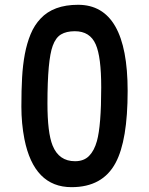

<svg xmlns="http://www.w3.org/2000/svg" viewBox="-20 -772 623 802"><path d="M82 -190.9Q69.3 -256.3 69.3 -326.4Q69.3 -396.5 72.3 -448.2Q75.2 -500 83.7 -545.7Q92.3 -591.3 107.9 -629.2Q123.5 -667 149.4 -694.3Q203.1 -752 306.2 -752Q513.2 -752 513.2 -392.1Q513.2 -185.5 462.9 -91.8Q408.7 9.8 278.8 9.8Q122.1 9.8 82 -190.9ZM293.5 -98.6Q330.1 -98.6 351.8 -120.4Q373.5 -142.1 384.8 -182.6Q402.8 -247.1 402.8 -407.2Q402.8 -534.7 379.9 -586.4Q356 -641.6 292.5 -641.6Q257.3 -641.6 234.9 -628.2Q212.4 -614.7 200.2 -580.6Q178.2 -521 178.2 -340.3Q178.2 -217.3 199.7 -164.1Q226.1 -98.6 293.5 -98.6Z"/></svg>

Font: Wellfleet
Style: Regular
Weight: 400
Designer: Riccardo De Franceschi
Foundry: Riccardo De Franceschi
Version: Version 1.002